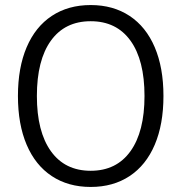

<svg xmlns="http://www.w3.org/2000/svg" viewBox="-20 -730 718 760"><path d="M51 -350Q51 -462 85.5 -543Q120 -624 185 -667Q250 -710 339 -710Q428 -710 493 -667Q558 -624 592.5 -543Q627 -462 627 -350Q627 -238 592.5 -157Q558 -76 493 -33Q428 10 339 10Q250 10 185 -33Q120 -76 85.5 -157Q51 -238 51 -350ZM552 -350Q552 -492 496.5 -569Q441 -646 339 -646Q237 -646 181.5 -569Q126 -492 126 -350Q126 -209 181.5 -131.5Q237 -54 339 -54Q441 -54 496.5 -131.5Q552 -209 552 -350Z"/></svg>

Font: Kodchasan
Style: Regular
Weight: 400
Version: Version 1.000; ttfautohint (v1.6)